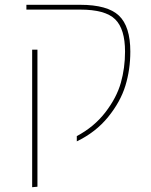

<svg xmlns="http://www.w3.org/2000/svg" viewBox="-20 -579 631 800"><path d="M300 10V-12Q372 -50 419 -111Q466 -172 483.5 -234Q501 -296 501 -364Q501 -458 460 -498.5Q419 -539 314 -539H90V-559H314Q428 -559 475.5 -514Q523 -469 523 -364Q523 -289 502.5 -222Q482 -155 430.5 -91.5Q379 -28 300 10ZM114 201V-372H136V199Z"/></svg>

Font: FiraGO Thin
Style: Regular
Weight: 100
Designer: bBox Type
Foundry: bBox Type GmbH
Version: Version 1.001;PS 001.001;hotconv 1.0.88;makeotf.lib2.5.64775